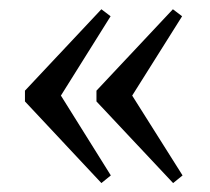

<svg xmlns="http://www.w3.org/2000/svg" viewBox="-20 -421 457 417"><path d="M356 -23.4 189.5 -200.7V-224.1L355.5 -400.9L375.5 -385.7L267.1 -213.4L376.5 -40ZM200.2 -23.4 34.2 -200.7V-224.1L200.2 -400.9L220.2 -385.7L112.3 -213.4L220.7 -40Z"/></svg>

Font: Elstob 10pt
Style: Regular
Weight: 400
Designer: Peter S. Baker
Version: Version 1.015